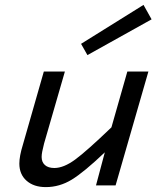

<svg xmlns="http://www.w3.org/2000/svg" viewBox="-20 -757 654 784"><path d="M452 0H372L408 -135Q323 -54 273 -23.5Q223 7 167 7Q118 7 88.5 -19Q59 -45 59 -89Q59 -104 62.5 -123Q66 -142 74 -168L159 -465H245L160 -171Q155 -151 152.5 -138.5Q150 -126 150 -116Q150 -95 163.5 -83Q177 -71 202 -71Q240 -71 287 -105.5Q334 -140 435 -237L500 -465H586ZM337 -532 311 -578 566 -737 599 -678Z"/></svg>

Font: Intel One Mono
Style: Italic
Weight: 400
Italic angle: -16°
Monospace: yes
Designer: Fred Shallcrass
Foundry: Frere-Jones Type LLC
Version: Version 1.400;hotconv 1.1.0;makeotfexe 2.6.0;FJTRelease1.4